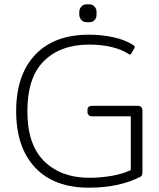

<svg xmlns="http://www.w3.org/2000/svg" viewBox="-20 -856 736 891"><path d="M348 -788V-801Q348 -815 357.5 -825.5Q367 -836 381 -836H395Q409 -836 418.5 -825.5Q428 -815 428 -801V-788Q428 -773 419 -763Q410 -753 395 -753H381Q367 -753 357.5 -763.5Q348 -774 348 -788ZM55 -340Q55 -508 143 -601.5Q231 -695 393 -695Q453 -695 507 -683Q561 -671 598 -647Q604 -643 605 -640Q606 -637 603 -631L590 -609Q587 -603 583 -603Q581 -603 576 -606Q546 -626 499 -637.5Q452 -649 394 -649Q261 -649 184 -573Q107 -497 107 -340Q107 -184 185.5 -107.5Q264 -31 394 -31Q450 -31 501.5 -40.5Q553 -50 587 -67V-316H409Q386 -316 386 -338V-345Q386 -356 391.5 -360.5Q397 -365 409 -365H618Q641 -365 641 -342V-59Q641 -50 639.5 -44.5Q638 -39 632 -36Q533 15 393 15Q231 15 143 -78.5Q55 -172 55 -340Z"/></svg>

Font: Mitr ExtraLight
Style: Regular
Weight: 275
Designer: Thanarat Vachiruckul
Foundry: Cadson Demak Co.,Ltd.
Version: Version 1.001